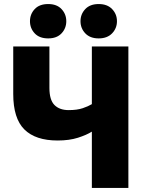

<svg xmlns="http://www.w3.org/2000/svg" viewBox="-20 -930 725 950"><path d="M434.5 0V-278.7Q408.5 -262.2 365.7 -248.5Q322.8 -234.8 265 -234.8Q155.8 -234.8 100.7 -289.4Q45.5 -344 45.5 -465V-700H224.5V-495Q224.5 -435.5 249.6 -410.3Q274.7 -385.2 319.5 -385.2Q361.5 -385.2 389.2 -394.6Q417 -404 434.5 -414.7V-700H615.2V0ZM218.5 -740Q175 -740 151.7 -765Q128.3 -790 128.3 -825Q128.3 -860 151.7 -885Q175 -910 218.5 -910Q261.1 -910 284.5 -885Q308 -860 308 -825Q308 -790 284.5 -765Q261.1 -740 218.5 -740ZM468.2 -740Q425.7 -740 402 -765Q378.3 -790 378.3 -825Q378.3 -860 401.9 -885Q425.5 -910 468.3 -910Q511 -910 534.8 -885Q558.7 -860 558.7 -825Q558.7 -790 534.7 -765Q510.7 -740 468.2 -740Z"/></svg>

Font: Golos Text
Style: Regular
Weight: 400
Designer: A.Korolkova, Vitaly Kuzmin
Foundry: ParaType Ltd
Version: Version 2.004